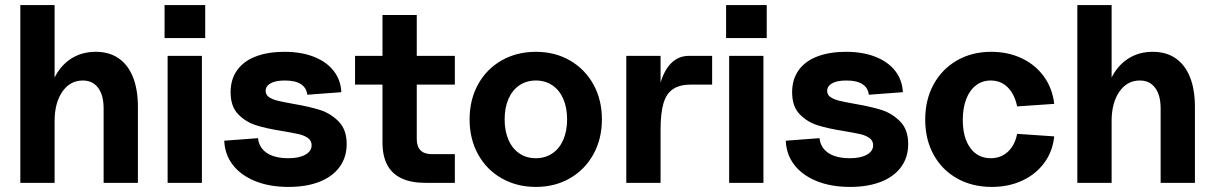

<svg xmlns="http://www.w3.org/2000/svg" viewBox="-20 -720 4781 756"><path d="M306 -403Q256 -403 225.5 -359Q195 -315 195 -243L169 -293Q169 -359 192.5 -409.5Q216 -460 258.5 -488Q301 -516 357 -516Q410 -516 447 -490.5Q484 -465 503.5 -416.5Q523 -368 523 -299V0H388V-293Q388 -345 366.5 -374Q345 -403 306 -403ZM60 -700H195V0H60Z M640 -500H775V0H640ZM628 -700H788V-570H628Z M863 -166 996 -176Q998 -152 1012.5 -134Q1027 -116 1053 -106.5Q1079 -97 1115 -97Q1158 -97 1182.5 -111Q1207 -125 1207 -148Q1207 -166 1192.5 -176.5Q1178 -187 1155.5 -192Q1133 -197 1092 -204Q1028 -214 987.5 -227Q947 -240 917.5 -270.5Q888 -301 888 -357Q888 -408 914 -444Q940 -480 988 -498Q1036 -516 1100 -516Q1167 -516 1217 -496Q1267 -476 1294.5 -440Q1322 -404 1324 -357L1190 -347Q1187 -374 1165 -388.5Q1143 -403 1102 -403Q1065 -403 1045.5 -392Q1026 -381 1026 -362Q1026 -346 1040 -337Q1054 -328 1075 -323Q1096 -318 1135 -311Q1200 -300 1241.5 -286.5Q1283 -273 1314 -241Q1345 -209 1345 -153Q1345 -101 1317.5 -63Q1290 -25 1238.5 -4.5Q1187 16 1116 16Q1041 16 984.5 -7Q928 -30 896.5 -71Q865 -112 863 -166Z M1486 -160V-661H1621V-173Q1621 -143 1636 -128Q1651 -113 1681 -113H1771V0H1656Q1598.9 0 1561.3 -17.7Q1523.6 -35.3 1504.8 -70.7Q1486 -106 1486 -160ZM1378 -500H1771V-387H1378Z M1829 -249.6Q1829 -327.1 1862.4 -387.7Q1895.8 -448.4 1955.4 -482.2Q2015 -516 2090 -516Q2165 -516 2224 -482Q2283 -448 2316.5 -387.7Q2350 -327.3 2350 -250.2Q2350 -173 2316.5 -112.5Q2283 -52 2224 -18Q2165 16 2090 16Q2015 16 1955.4 -17.9Q1895.8 -51.7 1862.4 -112.4Q1829 -173 1829 -249.6ZM2213 -249.8Q2213 -296 2198 -330.5Q2183 -365 2155 -384Q2127.1 -403 2090 -403Q2053 -403 2025 -384Q1997 -365 1982 -330.3Q1967 -295.7 1967 -250Q1967 -204.3 1982.1 -169.5Q1997.2 -134.6 2025.1 -115.8Q2053 -97 2089.8 -97Q2126.6 -97 2154.8 -116Q2183 -135 2198 -169.7Q2213 -204.3 2213 -249.8Z M2446 -500H2581V-314L2563 -245Q2563 -327 2578 -384Q2593 -441 2622 -470.5Q2651 -500 2692 -500H2784V-387H2702Q2657 -387 2630.5 -369.5Q2604 -352 2592.5 -313.5Q2581 -275 2581 -208V0H2446Z M2851 -500H2986V0H2851ZM2839 -700H2999V-570H2839Z M3074 -166 3207 -176Q3209 -152 3223.5 -134Q3238 -116 3264 -106.5Q3290 -97 3326 -97Q3369 -97 3393.5 -111Q3418 -125 3418 -148Q3418 -166 3403.5 -176.5Q3389 -187 3366.5 -192Q3344 -197 3303 -204Q3239 -214 3198.5 -227Q3158 -240 3128.5 -270.5Q3099 -301 3099 -357Q3099 -408 3125 -444Q3151 -480 3199 -498Q3247 -516 3311 -516Q3378 -516 3428 -496Q3478 -476 3505.5 -440Q3533 -404 3535 -357L3401 -347Q3398 -374 3376 -388.5Q3354 -403 3313 -403Q3276 -403 3256.5 -392Q3237 -381 3237 -362Q3237 -346 3251 -337Q3265 -328 3286 -323Q3307 -318 3346 -311Q3411 -300 3452.5 -286.5Q3494 -273 3525 -241Q3556 -209 3556 -153Q3556 -101 3528.5 -63Q3501 -25 3449.5 -4.5Q3398 16 3327 16Q3252 16 3195.5 -7Q3139 -30 3107.5 -71Q3076 -112 3074 -166Z M3623 -249Q3623 -327 3656 -387.5Q3689 -448 3748 -482Q3807 -516 3883 -516Q3949 -516 4003 -490.5Q4057 -465 4090.5 -418.5Q4124 -372 4131 -311L3985 -301Q3975 -349 3948 -376Q3921 -403 3881 -403Q3848 -403 3823 -384Q3798 -365 3784.5 -330Q3771 -295 3771 -248Q3771 -178 3800.5 -137.5Q3830 -97 3881 -97Q3921 -97 3948.5 -122.5Q3976 -148 3985 -193L4131 -183Q4125 -124 4092 -79Q4059 -34 4005.5 -9Q3952 16 3885 16Q3808 16 3748.5 -17.5Q3689 -51 3656 -111Q3623 -171 3623 -249Z M4468 -403Q4418 -403 4387.5 -359Q4357 -315 4357 -243L4331 -293Q4331 -359 4354.5 -409.5Q4378 -460 4420.5 -488Q4463 -516 4519 -516Q4572 -516 4609 -490.5Q4646 -465 4665.5 -416.5Q4685 -368 4685 -299V0H4550V-293Q4550 -345 4528.5 -374Q4507 -403 4468 -403ZM4222 -700H4357V0H4222Z"/></svg>

Font: Uncut Sans Variable
Style: Regular
Weight: 400
Designer: Kasper Nordkvist
Foundry: UNCUT.wtf
Version: Version 1.304;Glyphs 3.2 (3246)